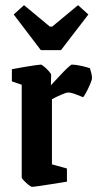

<svg xmlns="http://www.w3.org/2000/svg" viewBox="-20 -713 376 743"><path d="M104 10Q100 10 90.5 2.5Q81 -5 72.5 -14Q64 -23 64 -26V-385L26 -398V-445Q26 -445 41.5 -448Q57 -451 78 -454.5Q99 -458 116.5 -460.5Q134 -463 138 -463Q141 -463 151 -455Q161 -447 169.5 -437Q178 -427 178 -424L177 -383Q194 -401 211.5 -420Q229 -439 242 -451Q255 -463 258 -463Q273 -463 295 -458Q317 -453 328 -449Q330 -444 333 -431.5Q336 -419 336 -411Q336 -404 328.5 -386.5Q321 -369 312.5 -353.5Q304 -338 301 -337Q293 -340 274.5 -347.5Q256 -355 243 -355Q237 -355 217 -346.5Q197 -338 181 -329V-77L239 -61V-10Q239 -10 220.5 -7Q202 -4 176.5 0Q151 4 130 7Q109 10 104 10ZM138 -519 33 -657 73 -693 173 -610H182L282 -693L322 -657L216 -519Z"/></svg>

Font: Grenze Gotisch SemiBold
Style: Regular
Weight: 600
Designer: Renata Polastri
Foundry: Omnibus-Type
Version: Version 1.001